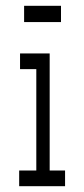

<svg xmlns="http://www.w3.org/2000/svg" viewBox="-20 -641 290 661"><path d="M63 -565H190V-621H63ZM46 0H204V-54H151V-457H49V-403H105V-54H46Z"/></svg>

Font: Inconsolata UltraCondensed Thin
Style: Regular
Weight: 100
Width: 1
Monospace: yes
Designer: Raph Levien, Cyreal, Brenton Simpson
Foundry: Raph Levien, Cyreal, Google
Version: Version 3.100